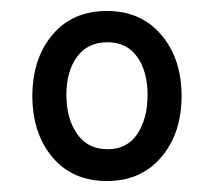

<svg xmlns="http://www.w3.org/2000/svg" viewBox="-20 -752 391 350"><path d="M175 -422Q112 -422 75.5 -465.5Q39 -509 39 -577Q39 -645 75.5 -688.5Q112 -732 175 -732Q237 -732 274 -688.5Q311 -645 311 -577Q311 -509 274 -465.5Q237 -422 175 -422ZM176 -480Q212 -480 230.5 -508Q249 -536 249 -579Q249 -622 230 -648.5Q211 -675 176 -675Q140 -675 120.5 -648.5Q101 -622 101 -579Q101 -536 120.5 -508Q140 -480 176 -480Z"/></svg>

Font: Noto Serif Bengali Condensed ExtraBold
Style: Regular
Weight: 800
Width: 3
Designer: Juan Bruce, Universal Thirst, Indian Type Foundry and the Monotype Design Team.
Foundry: Monotype Imaging Inc.
Version: Version 2.003; ttfautohint (v1.8.4.7-5d5b)